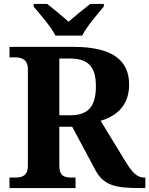

<svg xmlns="http://www.w3.org/2000/svg" viewBox="-20 -951 755 971"><path d="M260 -771H396C417 -816 474 -880 505 -918V-931H436C408 -909 357 -868 327 -841C297 -868 247 -909 219 -931H150V-918C181 -880 239 -816 260 -771ZM28 0H362V-53H343C307 -53 280 -60 280 -113V-310H345L463 -90C503 -15 562 0 682 0H715V-53H709C673 -53 648 -79 613 -137L489 -340C563 -362 633 -412 633 -523C633 -643 553 -714 351 -714H28V-661H56C86 -661 121 -653 121 -600V-113C121 -60 89 -53 56 -53H28ZM335 -368H280V-655H333C424 -655 465 -616 465 -515C465 -417 430 -368 335 -368Z"/></svg>

Font: Noto Serif Georgian Bold
Style: Regular
Weight: 700
Designer: Monotype Design Team, Akaki Razmadze
Foundry: Google LLC
Version: Version 2.003